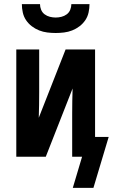

<svg xmlns="http://www.w3.org/2000/svg" viewBox="-20 -760 547 931"><path d="M250 -600Q230 -600 209.5 -602.5Q189 -605 170 -612.5Q151 -620 134.5 -632.5Q118 -645 106.5 -662Q95 -679 90.5 -699.5Q86 -720 86 -740H174Q174 -726 179.5 -712.5Q185 -699 196.5 -690.5Q208 -682 222 -678.5Q236 -675 250 -675Q264 -675 278 -678.5Q292 -682 303.5 -690.5Q315 -699 320.5 -712.5Q326 -726 326 -740H414Q414 -720 409.5 -699.5Q405 -679 393.5 -662Q382 -645 365.5 -632.5Q349 -620 330 -612.5Q311 -605 290.5 -602.5Q270 -600 250 -600ZM333 151 378 0H330V-208Q330 -239 330.5 -269.5Q331 -300 332 -331L202 0H59V-520H170V-312Q170 -281 169.5 -250.5Q169 -220 168 -189L298 -520H441V-96H507L433 151Z"/></svg>

Font: Iosevka SS18
Style: Bold
Weight: 700
Monospace: yes
Designer: Belleve Invis
Foundry: Belleve Invis
Version: Version 25.1.1; ttfautohint (v1.8.4)